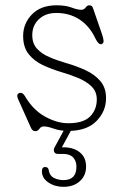

<svg xmlns="http://www.w3.org/2000/svg" viewBox="-20 -490 468 726"><path d="M192.5 -441Q152.5 -441 127.2 -417.5Q102 -394 102 -357Q102 -325.5 119.8 -306Q137.5 -286.5 167.2 -273.8Q197 -261 233.5 -250.5Q268.5 -240.5 302.5 -225Q336.5 -209.5 358.8 -184.2Q381 -159 381 -119Q381 -69 344.5 -32Q308 5 238 5Q207.5 5 183.5 -3.5Q159.5 -12 146 -12Q135 -12 129 -3Q123 6 113 6Q102 6 96 -9L49 -114Q39 -135.5 56 -139Q65.5 -140.5 74 -127Q105 -74 150.5 -49Q196 -24 238 -24Q295.5 -24 320.8 -49.8Q346 -75.5 346 -114Q346 -143.5 326.5 -162.8Q307 -182 275.8 -195Q244.5 -208 210 -218Q175 -228.5 142.2 -243.8Q109.5 -259 88.5 -285.2Q67.5 -311.5 67.5 -354Q67.5 -401.5 101 -435.8Q134.5 -470 194 -470Q228 -470 250.5 -461.5Q273 -453 287 -453Q297.5 -453 303.8 -461.5Q310 -470 317 -470Q328 -470 331 -461L366 -360Q370 -349 371.5 -337.2Q373 -325.5 363 -323Q352 -320.5 340 -346Q318.5 -391.5 280.8 -416.2Q243 -441 192.5 -441ZM227.5 -8.5H255L214 67H220Q258.5 67 282 86.2Q305.5 105.5 305.5 139.5Q305.5 174 281.8 195.2Q258 216.5 220 216.5Q187.5 216.5 163 200Q138.5 183.5 138.5 157.5Q138.5 141.5 150.5 141.5Q163 141.5 164.5 154.5Q167.5 174.5 184 182.8Q200.5 191 220 191Q269 191 269 140.5Q269 118.5 256.5 105.2Q244 92 219 92H199Q188 92 184.8 84Q181.5 76 186.5 67Z"/></svg>

Font: Fraunces 9pt S100 Thin
Style: Regular
Weight: 100
Version: Version 1.000; ttfautohint (v1.8.3)